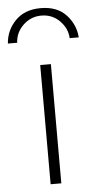

<svg xmlns="http://www.w3.org/2000/svg" viewBox="-88 -771 405 804"><g transform="rotate(-5 114.0 -369.0)"><path d="M-35.2 -602.5Q-31.2 -658.2 7.8 -698.2Q46.9 -738.3 114.3 -738.3Q182.6 -738.3 220.7 -697.8Q258.8 -657.2 262.7 -602.5H224.6Q222.7 -643.6 191.4 -675.3Q160.2 -707 114.3 -707Q70.3 -707 38.1 -676.3Q5.9 -645.5 3.9 -602.5ZM91.8 0V-501H136.7V0Z"/></g></svg>

Font: Gothic A1 ExtraLight
Style: Regular
Weight: 275
Designer: HanYang I&C Co.,Ltd.
Foundry: HanYang I&C Co.,Ltd.
Version: Version 2.50